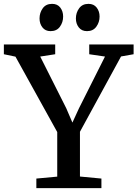

<svg xmlns="http://www.w3.org/2000/svg" viewBox="-34 -973 711 993"><path d="M262 -59.5V-290L46 -680L-14 -692.5V-743H251.5V-692.5L174 -680.5L308.5 -413.5L340.5 -339L374.5 -413L509 -680.5L427.5 -692.5V-743H657V-692.5L592 -681L379.5 -291.5V-60L490.5 -49.5V0H154V-49.5ZM227 -812Q200.5 -812 185.5 -831.2Q170.5 -850.5 170.5 -877.5Q170.5 -907 187 -930Q203.5 -953 235 -953H236Q263 -953 277.8 -933.8Q292.5 -914.5 292.5 -887.5Q292.5 -858 276 -835Q259.5 -812 228 -812ZM415.5 -812Q388.5 -812 373.5 -831.2Q358.5 -850.5 358.5 -877.5Q358.5 -907 375.2 -930Q392 -953 423 -953H424Q451 -953 466 -933.8Q481 -914.5 481 -887.5Q481 -858 464.2 -835Q447.5 -812 416.5 -812Z"/></svg>

Font: Merriweather 24pt Medium
Style: Regular
Weight: 500
Designer: Eben Sorkin
Foundry: Eben Sorkin
Version: Version 2.100